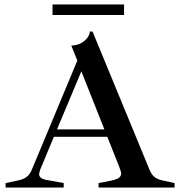

<svg xmlns="http://www.w3.org/2000/svg" viewBox="-20 -839 806 859"><path d="M761 -20V0H421V-20L473 -30Q499 -35 510.5 -42.5Q522 -50 522 -62Q522 -71 513 -94L460 -227H221L159 -78Q155 -64 155 -60Q155 -40 188 -34L265 -20V0H5V-20L58 -31Q84 -36 99 -47.5Q114 -59 122 -79L326 -568L299 -635Q325 -636 343.5 -646.5Q362 -657 372 -671.5Q382 -686 382 -698H394L648 -82Q658 -57 672.5 -46Q687 -35 715 -30ZM447 -260 344 -520 235 -260ZM215 -819H535V-772H215Z"/></svg>

Font: Ibarra Real Nova SemiBold
Style: Regular
Weight: 600
Designer: Jose Maria Ribagorda & Octavio Pardo
Foundry: Jose Maria Ribagorda
Version: Version 1.014